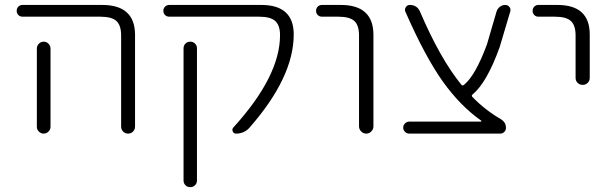

<svg xmlns="http://www.w3.org/2000/svg" viewBox="-20 -565 2480 781"><path d="M72.3 -497.1Q61.5 -497.1 54.7 -503.9Q47.9 -510.7 47.9 -521Q47.9 -531.2 54.7 -538.1Q61.5 -544.9 72.3 -544.9H395.5Q528.3 -544.9 529.3 -424.8V-49.8Q529.3 -38.1 521 -29.8Q512.7 -21.5 501 -21.5Q489.3 -21.5 481 -29.8Q472.7 -38.1 472.7 -49.8V-420.9Q472.7 -461.9 453.6 -479.5Q434.6 -497.1 387.7 -497.1ZM185.5 -367.2V-72.3V-48.8Q185.5 -38.1 177.2 -29.8Q168.9 -21.5 157.7 -21.5Q146.5 -21.5 138.2 -29.8Q129.9 -38.1 129.9 -48.8V-72.3V-367.2Q129.9 -378.9 138.2 -387.2Q146.5 -395.5 157.7 -395.5Q168.9 -395.5 177.2 -387.2Q185.5 -378.9 185.5 -367.2Z M1043 -544.9Q1174.8 -544.9 1174.8 -424.8Q1174.8 -251 995.1 -45.9Q973.6 -21.5 939.5 -21.5Q930.7 -21.5 926.8 -30.3Q922.9 -39.1 928.7 -45.9Q1119.1 -254.9 1119.1 -421.9Q1119.1 -461.9 1099.6 -479.5Q1080.1 -497.1 1034.2 -497.1H668.9Q658.2 -497.1 651.4 -503.9Q644.5 -510.7 644.5 -521Q644.5 -531.2 651.4 -538.1Q658.2 -544.9 668.9 -544.9ZM726.6 168.9V-368.2Q726.6 -379.9 734.4 -387.7Q742.2 -395.5 753.9 -395.5Q765.6 -395.5 773.4 -387.7Q781.2 -379.9 781.2 -368.2V168.9Q781.2 180.7 773.4 188.5Q765.6 196.3 753.9 196.3Q742.2 196.3 734.4 188.5Q726.6 180.7 726.6 168.9Z M1290 -497.1Q1279.3 -497.1 1272.5 -503.9Q1265.6 -510.7 1265.6 -521Q1265.6 -531.2 1272.5 -538.1Q1279.3 -544.9 1290 -544.9H1366.2Q1498 -544.9 1499 -424.8V-50.8Q1499 -39.1 1490.2 -30.3Q1481.4 -21.5 1469.7 -21.5Q1458 -21.5 1449.2 -30.3Q1440.4 -39.1 1440.4 -50.8V-420.9Q1440.4 -461.9 1421.4 -479.5Q1402.3 -497.1 1356.4 -497.1Z M1935.5 -70.3Q1937.5 -70.3 1938 -71.8Q1938.5 -73.2 1937.5 -74.2Q1853.5 -132.8 1781.2 -233.4Q1709 -335 1628.9 -517.6Q1625 -527.3 1630.9 -536.1Q1636.7 -544.9 1646.5 -544.9Q1676.8 -544.9 1688.5 -517.6Q1770.5 -326.2 1856.4 -220.7Q1861.3 -214.8 1867.2 -219.7Q1914.1 -257.8 1960.9 -384.8L2000 -518.6Q2003.9 -530.3 2013.7 -537.6Q2023.4 -544.9 2035.2 -544.9Q2045.9 -544.9 2052.7 -536.1Q2056.6 -531.2 2056.6 -524.4Q2056.6 -521.5 2055.7 -518.6L2012.7 -374Q1960.9 -229.5 1902.3 -180.7Q1896.5 -175.8 1901.4 -170.9Q1952.1 -118.2 2017.6 -80.1Q2038.1 -67.4 2038.1 -44.9Q2038.1 -35.2 2031.2 -28.3Q2024.4 -21.5 2014.6 -21.5H1644.5Q1634.8 -21.5 1627.4 -28.8Q1620.1 -36.1 1620.1 -45.9Q1620.1 -55.7 1627.4 -63Q1634.8 -70.3 1644.5 -70.3Z M2169.9 -497.1Q2160.2 -497.1 2153.3 -503.9Q2146.5 -510.7 2146.5 -521Q2146.5 -531.2 2153.3 -538.1Q2160.2 -544.9 2169.9 -544.9H2247.1Q2378.9 -544.9 2378.9 -424.8V-248Q2378.9 -236.3 2370.6 -228Q2362.3 -219.7 2350.1 -219.7Q2337.9 -219.7 2329.6 -228Q2321.3 -236.3 2321.3 -248V-420.9Q2321.3 -461.9 2302.2 -479.5Q2283.2 -497.1 2237.3 -497.1Z"/></svg>

Font: Gen Jyuu Gothic P Light
Style: Regular
Weight: 200
Designer: [Source Han Sans]
Ryoko NISHIZUKA  (kana & ideographs); Paul D. Hunt (Latin, Greek & Cyrillic); Wenlong ZHANG  (bopomofo
Version: Version 1.002.20150607